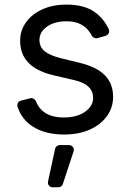

<svg xmlns="http://www.w3.org/2000/svg" viewBox="-20 -575 563 837"><path d="M120.4 -24.9Q73.9 -55.8 56.5 -109.7Q55.4 -112.9 55.4 -116.5Q55.4 -123.6 59.8 -129.3Q64.3 -134.9 71.4 -136.4L111.9 -146.7Q115.4 -147.4 116.8 -147.4Q122.9 -147.4 128.4 -143.6Q133.9 -139.9 136.4 -133.9Q148.8 -102.3 174 -84.9Q206.3 -62.9 257.8 -62.9Q316.4 -62.9 351.2 -88.1Q386 -112.9 386 -148.4Q386 -177.2 366.1 -196.4Q345.9 -215.9 304.7 -225.5L213.4 -246.8Q137.8 -264.9 103 -302.6Q67.8 -339.8 67.8 -396.7Q67.8 -442.8 94.1 -478.7Q120.4 -514.9 165.8 -534.8Q211.3 -555 269.2 -555Q350.5 -555 397 -519.5Q433.9 -491.1 454.2 -447.8Q456 -444.2 456 -439.3Q456 -432.5 451.9 -426.8Q447.8 -421.2 441.1 -419L404.8 -408.7Q401.3 -408 399.5 -408Q393.8 -408 388.7 -411Q383.5 -414.1 380.7 -419Q374.6 -430.4 366.5 -440.7Q353.3 -458.8 329.2 -470.5Q305.8 -482.2 269.2 -482.2Q218.8 -482.2 185.4 -459.5Q152 -436.1 152 -400.9Q152 -370 174.7 -351.6Q197.8 -333.1 246.1 -321L327.4 -301.1Q400.9 -283.7 437.1 -246.8Q473 -210.6 473 -152.7Q473 -105.5 446 -68.5Q419.4 -31.6 371.1 -9.9Q323.2 11.4 259.2 11.4Q175.4 11.4 120.4 -24.9ZM188.9 220.9Q188.9 229.4 195 235.4Q201 241.5 209.5 241.5H234.4Q241.1 241.5 246.4 237.6Q251.8 233.7 253.9 227.3L300.8 84.9Q301.8 81.7 301.8 78.5Q301.8 70 295.8 63.7Q289.8 57.5 280.9 57.5H240.4Q233.3 57.5 227.5 62.1Q221.6 66.8 220.2 73.9L189.3 216.3Q188.9 217.7 188.9 220.9Z"/></svg>

Font: DeltaSans
Style: Regular
Weight: 400
Designer: Rasmus Andersson
Foundry: rsms
Version: Version 3.012